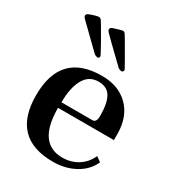

<svg xmlns="http://www.w3.org/2000/svg" viewBox="-162 -750 782 857"><g transform="rotate(30 228.5 -321.5)"><path d="M241 10Q28 10 28 -210Q28 -432 241 -432Q326 -432 377 -381.5Q428 -331 429 -243V-210H141Q141 -28 267 -27Q314 -27 349 -50Q384 -73 400 -111L425 -93Q404 -45 354 -17.5Q304 10 241 10ZM142 -239H302Q322 -239 322 -272Q322 -339 303 -370.5Q284 -402 240 -402Q191 -402 166.5 -358Q142 -314 142 -239ZM304 -493Q295 -493 285 -501Q178 -604 168 -615Q162 -622 162 -627Q162 -634 171 -639Q213 -653 221 -653Q228 -653 234 -644Q237 -641 292 -545L311 -511Q314 -505 314 -501Q311 -493 304 -493ZM181 -493Q172 -493 162 -501L45 -615Q39 -622 39 -627Q39 -634 48 -639Q84 -653 98 -653Q105 -653 111 -644Q114 -641 162 -557L187 -511Q190 -505 190 -501Q188 -493 181 -493Z"/></g></svg>

Font: UnnaMedium
Style: Regular
Weight: 500
Designer: Jorge de Buen Unna
Foundry: Omnibus-Type
Version: Version 2.008;hotconv 1.0.109;makeotfexe 2.5.65596